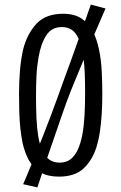

<svg xmlns="http://www.w3.org/2000/svg" viewBox="-20 -765 529 837"><path d="M237 5Q189 5 157.5 -13Q126 -31 107 -64.5Q88 -98 78 -144Q72 -174 68.5 -207.5Q65 -241 64 -279Q63 -317 63 -357Q63 -382 64 -407Q65 -432 67 -456.5Q69 -481 72.5 -504.5Q76 -528 81 -550Q98 -617 138.5 -661Q179 -705 255 -705Q304 -705 335 -684.5Q366 -664 384.5 -628.5Q403 -593 412 -547Q421 -504 423.5 -454.5Q426 -405 426 -355Q426 -311 423.5 -269.5Q421 -228 415.5 -191Q410 -154 400 -122Q381 -64 343 -29.5Q305 5 237 5ZM240 -56Q269 -56 288 -71Q307 -86 319.5 -113.5Q332 -141 339 -178Q346 -216 348.5 -262Q351 -308 351 -360Q351 -404 349.5 -443Q348 -482 344 -514Q336 -576 314.5 -611.5Q293 -647 249 -647Q205 -647 181.5 -610.5Q158 -574 148 -515Q145 -497 142.5 -476.5Q140 -456 139 -434.5Q138 -413 137.5 -390.5Q137 -368 137 -345Q137 -294 139 -249.5Q141 -205 147 -169Q153 -134 164.5 -108.5Q176 -83 194.5 -69.5Q213 -56 240 -56ZM143 52 81 38Q92 13 105.5 -20Q119 -53 135 -91.5Q151 -130 167 -171Q183 -212 199 -254Q215 -296 229 -335Q243 -374 259 -418Q275 -462 291.5 -507Q308 -552 323 -595.5Q338 -639 352 -677Q366 -715 376 -745L440 -728Q427 -697 411 -661Q395 -625 379 -586.5Q363 -548 347 -509.5Q331 -471 316 -435.5Q301 -400 289 -369.5Q277 -339 269 -317Q259 -290 247 -254.5Q235 -219 221 -179Q207 -139 193 -98Q179 -57 166.5 -18.5Q154 20 143 52Z"/></svg>

Font: Truculenta
Style: Regular
Weight: 400
Designer: Ivan Castro, Eva Sanz & Omnibus-Type Team
Foundry: Omnibus-Type
Version: Version 1.002